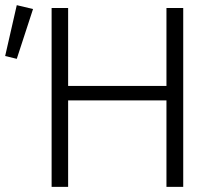

<svg xmlns="http://www.w3.org/2000/svg" viewBox="-35 -724 820 744"><path d="M165 0V-693H229V-391H610V-693H675V0H610V-335H229V0ZM30 -496 -15 -507 30 -704 93 -689Z"/></svg>

Font: Ubuntu Sans Light
Style: Regular
Weight: 300
Designer: Dalton Maag Ltd
Foundry: Dalton Maag Ltd
Version: Version 1.006; ttfautohint (v1.8.4.7-5d5b)